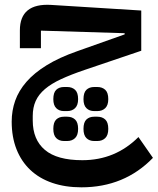

<svg xmlns="http://www.w3.org/2000/svg" viewBox="-20 -497 674 821"><path d="M328 304Q259 304 203.5 285Q148 266 109.5 229.5Q71 193 50.5 141Q30 89 30 23Q30 -24 45 -66.5Q60 -109 93 -147Q126 -185 179.5 -218Q233 -251 310 -278L513 -350V-355L155 -366V-291H65V-367Q65 -484 199 -476L584 -452V-280L342 -198Q283 -178 241 -158.5Q199 -139 172 -116Q145 -93 132.5 -65Q120 -37 120 -1V18Q120 100 172 144Q224 188 332 188Q473 188 572 89L634 178Q512 304 328 304ZM383 106Q362 106 349.5 93.5Q337 81 337 54Q337 26 349.5 14Q362 2 383 2H396Q417 2 430 14Q443 26 443 54Q443 81 430 93.5Q417 106 396 106ZM383 -22Q362 -22 349.5 -34.5Q337 -47 337 -73Q337 -101 349.5 -113Q362 -125 383 -125H396Q417 -125 430 -113Q443 -101 443 -73Q443 -47 430 -34.5Q417 -22 396 -22ZM254 106Q233 106 220.5 93.5Q208 81 208 54Q208 26 220.5 14Q233 2 254 2H267Q288 2 301 14Q314 26 314 54Q314 81 301 93.5Q288 106 267 106ZM254 -22Q233 -22 220.5 -34.5Q208 -47 208 -73Q208 -101 220.5 -113Q233 -125 254 -125H267Q288 -125 301 -113Q314 -101 314 -73Q314 -47 301 -34.5Q288 -22 267 -22Z"/></svg>

Font: IBM Plex Sans Arabic Medm
Style: Regular
Weight: 500
Designer: Mike Abbink, Paul van der Laan, Pieter van Rosmalen, Wael Morcos, Khajak Apelian
Foundry: Bold Monday
Version: Version 1.005